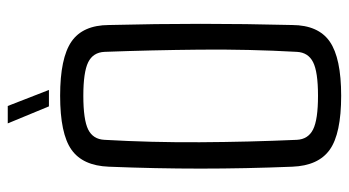

<svg xmlns="http://www.w3.org/2000/svg" viewBox="-218 -658 882 485"><g transform="rotate(-90 222.5 -415.0)"><path d="M223.6 6.3Q127.9 6.3 87.4 -22.5Q46.9 -51.3 44.4 -117.2Q39.6 -235.8 39.6 -348.9Q39.6 -461.9 44.4 -580.6Q46.9 -646.5 87.4 -675Q127.9 -703.6 223.6 -703.6Q318.8 -703.6 360.4 -675Q401.9 -646.5 402.3 -580.6Q405.3 -461.4 405.3 -348.6Q405.3 -235.8 402.3 -117.2Q401.9 -51.3 360.4 -22.5Q318.8 6.3 223.6 6.3ZM223.6 -52.2Q284.2 -52.2 308.6 -64.7Q333 -77.1 334.5 -105.5Q341.3 -227.5 340.1 -350.6Q338.9 -473.6 334.5 -591.8Q333 -620.6 308.1 -632.8Q283.2 -645 223.6 -645Q163.1 -645 138.4 -632.8Q113.8 -620.6 112.3 -591.8Q105.5 -473.6 106.2 -350.6Q106.9 -227.5 112.3 -105.5Q113.8 -77.1 138.4 -64.7Q163.1 -52.2 223.6 -52.2ZM238.3 -731.9H196.8L153.8 -835.9H197.8Z"/></g></svg>

Font: Agdasima
Style: Regular
Weight: 400
Width: 3
Designer: The DocRepair Project, Patric King
Foundry: Google
Version: Version 2.002